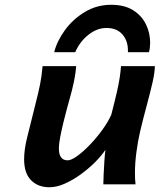

<svg xmlns="http://www.w3.org/2000/svg" viewBox="-20 -769 666 801"><path d="M545.4 0H411.1Q411.1 -13.2 412.4 -41Q413.6 -68.8 415.5 -98.1Q417.5 -127.4 419.9 -144Q403.3 -119.1 376.2 -92Q349.1 -64.9 316.4 -41.3Q283.7 -17.6 250 -2.7Q216.3 12.2 186 12.2Q138.7 12.2 109.6 -17.1Q80.6 -46.4 80.6 -104.5Q80.6 -124 83.7 -147Q86.9 -169.9 93.3 -195.8L128.9 -338.4Q140.6 -384.8 147.2 -417.2Q153.8 -449.7 157.7 -493.2H297.9Q295.9 -465.8 289.1 -431.4Q282.2 -397 268.1 -347.7Q265.6 -338.9 258.8 -314Q252 -289.1 244.4 -257.8Q236.8 -226.6 231.2 -197.3Q225.6 -168 225.6 -150.4Q225.6 -100.1 262.2 -100.1Q276.9 -100.1 301.8 -117.9Q326.7 -135.7 354.5 -164.6Q382.3 -193.4 406.5 -226.6Q430.7 -259.8 444.3 -290.5Q460 -351.1 468 -386.7Q476.1 -422.4 479.5 -445.8Q482.9 -469.2 484.9 -493.2H626Q626 -467.8 616.5 -425.8Q606.9 -383.8 592.8 -331.5Q578.6 -279.3 564.9 -222.2Q555.2 -180.7 549.1 -134.3Q543 -87.9 543 -48.8Q543 -35.2 543.5 -22.9Q543.9 -10.7 545.4 0ZM601.6 -551.3H513.7V-558.6Q513.7 -599.6 490.2 -626Q466.8 -652.3 424.3 -652.3Q384.3 -652.3 348.4 -623.5Q312.5 -594.7 293.9 -551.3H206.1Q217.8 -598.1 251.2 -643.8Q284.7 -689.5 334.2 -719.2Q383.8 -749 443.4 -749Q499.5 -749 535.4 -726.3Q571.3 -703.6 588.9 -667.5Q606.4 -631.3 606.4 -590.8Q606.4 -570.3 601.6 -551.3Z"/></svg>

Font: Andika
Style: Bold Italic
Weight: 700
Italic angle: -14°
Designer: Victor Gaultney, Annie Olsen, Julie Remington, Don Collingsworth, Eric Hays, Becca Hirsbrunner
Foundry: SIL International
Version: Version 6.101